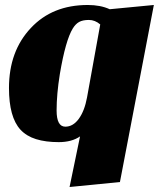

<svg xmlns="http://www.w3.org/2000/svg" viewBox="-20 -550 657 770"><path d="M301 -3Q268 20 215.5 20Q163 20 124.5 8Q86 -4 62 -30Q16 -80 16 -197Q16 -345 104 -438Q190 -530 332 -530Q383 -530 420 -513L597 -530L461 180L259 200ZM242 -42Q273 -42 296 -73.5Q319 -105 329 -159L382 -452Q361 -470 336.5 -470Q312 -470 297.5 -462Q283 -454 272 -436Q243 -389 220 -253Q207 -172 207 -107Q207 -42 242 -42Z"/></svg>

Font: Sansita One
Style: Regular
Weight: 400
Designer: Pablo Cosgaya
Foundry: Omnibus-Type
Version: Version 1.001